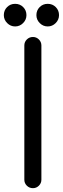

<svg xmlns="http://www.w3.org/2000/svg" viewBox="-36 -967 328 1002"><path d="M136 15Q117 15 104 2Q91 -11 91 -29V-730Q91 -748 104 -761Q117 -774 136 -774Q154 -774 167 -761Q180 -748 180 -730V-29Q180 -11 167 2Q154 15 136 15ZM213 -829Q189 -829 171.5 -846.5Q154 -864 154 -888Q154 -913 171 -930Q188 -947 213 -947Q238 -947 255 -930Q272 -913 272 -888Q272 -864 254.5 -846.5Q237 -829 213 -829ZM43 -829Q19 -829 1.5 -846.5Q-16 -864 -16 -888Q-16 -913 1 -930Q18 -947 43 -947Q68 -947 85 -930Q102 -913 102 -888Q102 -864 84.5 -846.5Q67 -829 43 -829Z"/></svg>

Font: Hanken
Style: Book
Weight: 400
Designer: Alfredo Marco Pradil
Foundry: Hanken Design Co.
Version: Version 2.06 2014